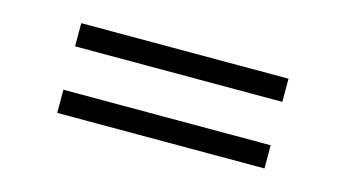

<svg xmlns="http://www.w3.org/2000/svg" viewBox="-39 -423 768 426"><g transform="rotate(15 344.5 -210.0)"><path d="M106.4 -260.3H582.5V-313.5H106.4ZM106.4 -107.4H582.5V-160.6H106.4Z"/></g></svg>

Font: Now Medium
Style: Regular
Weight: 500
Designer: Alfredo Marco Pradil
Foundry: Alfredo Marco Pradil
Version: Version 1.200;hotconv 1.0.109;makeotfexe 2.5.65596